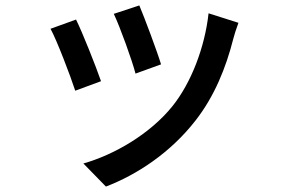

<svg xmlns="http://www.w3.org/2000/svg" viewBox="-20 -604 1040 707"><path d="M493 -584 399 -553C422 -505 467 -380 479 -333L573 -367C560 -411 511 -542 493 -584ZM858 -520 748 -555C734 -429 684 -299 615 -213C532 -110 400 -34 287 -2L370 83C483 40 607 -41 699 -159C769 -248 812 -354 839 -461C843 -477 849 -495 858 -520ZM260 -532 166 -498C188 -459 240 -323 257 -270L352 -305C333 -360 283 -486 260 -532Z"/></svg>

Font: GenYoGothic2 TW M
Style: Regular
Weight: 500
Version: Version 2.100;PS 2.1;hotconv 16.6.51;makeotf.lib2.5.65220 DE